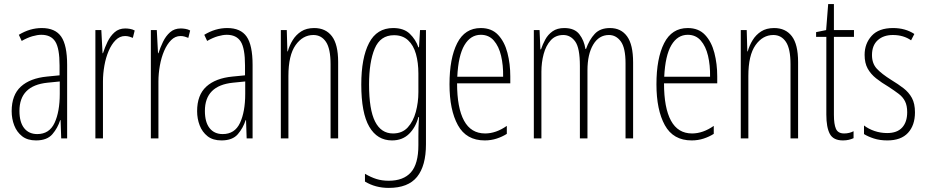

<svg xmlns="http://www.w3.org/2000/svg" viewBox="-20 -676 4523 938"><path d="M184 -539Q250 -539 279 -497Q308 -455 308 -359V0H279L276 -89H274Q262 -51 236 -20.5Q210 10 156 10Q114 10 88 -10.5Q62 -31 49.5 -63.5Q37 -96 37 -133Q37 -212 82 -253Q127 -294 210 -302L271 -308V-356Q271 -440 250 -473Q229 -506 182 -506Q163 -506 138.5 -499Q114 -492 86 -476L72 -506Q126 -539 184 -539ZM212 -272Q75 -258 75 -134Q75 -79 98 -50Q121 -21 162 -21Q221 -21 246.5 -75.5Q272 -130 272 -218V-278Z M592 -537Q602 -537 614.5 -535Q627 -533 638 -527L629 -491Q622 -494 612 -497Q602 -500 591 -500Q565 -500 545 -480Q525 -460 511 -427.5Q497 -395 490 -355.5Q483 -316 483 -278V0H446V-529H475L481 -416H483Q492 -444 505.5 -472Q519 -500 540 -518.5Q561 -537 592 -537Z M863 -537Q873 -537 885.5 -535Q898 -533 909 -527L900 -491Q893 -494 883 -497Q873 -500 862 -500Q836 -500 816 -480Q796 -460 782 -427.5Q768 -395 761 -355.5Q754 -316 754 -278V0H717V-529H746L752 -416H754Q763 -444 776.5 -472Q790 -500 811 -518.5Q832 -537 863 -537Z M1090 -539Q1156 -539 1185 -497Q1214 -455 1214 -359V0H1185L1182 -89H1180Q1168 -51 1142 -20.5Q1116 10 1062 10Q1020 10 994 -10.5Q968 -31 955.5 -63.5Q943 -96 943 -133Q943 -212 988 -253Q1033 -294 1116 -302L1177 -308V-356Q1177 -440 1156 -473Q1135 -506 1088 -506Q1069 -506 1044.5 -499Q1020 -492 992 -476L978 -506Q1032 -539 1090 -539ZM1118 -272Q981 -258 981 -134Q981 -79 1004 -50Q1027 -21 1068 -21Q1127 -21 1152.5 -75.5Q1178 -130 1178 -218V-278Z M1515 -539Q1571 -539 1601.5 -499Q1632 -459 1632 -373V0H1595V-362Q1595 -438 1572.5 -471.5Q1550 -505 1511 -505Q1459 -505 1424 -455.5Q1389 -406 1389 -305V0H1352V-529H1381L1384 -425H1386Q1394 -454 1410 -480Q1426 -506 1451.5 -522.5Q1477 -539 1515 -539Z M1901 -539Q1953 -539 1982 -511Q2011 -483 2024 -445H2027L2032 -529H2061V29Q2061 134 2017.5 188Q1974 242 1879 242Q1814 242 1763 211V173Q1792 190 1819 198.5Q1846 207 1879 207Q1951 207 1987.5 166Q2024 125 2024 33V-8Q2024 -30 2024.5 -52Q2025 -74 2027 -104H2024Q2011 -54 1978.5 -22Q1946 10 1895 10Q1823 10 1784 -57Q1745 -124 1745 -263Q1745 -393 1783 -466Q1821 -539 1901 -539ZM1905 -504Q1838 -504 1810.5 -438.5Q1783 -373 1783 -263Q1783 -140 1812.5 -82Q1842 -24 1900 -24Q1945 -24 1972 -53.5Q1999 -83 2011.5 -129.5Q2024 -176 2024 -226V-317Q2024 -370 2012 -412.5Q2000 -455 1973.5 -479.5Q1947 -504 1905 -504Z M2329 -539Q2382 -539 2413.5 -505.5Q2445 -472 2459 -418Q2473 -364 2473 -303V-269H2213Q2213 -149 2247 -86.5Q2281 -24 2350 -24Q2403 -24 2456 -61V-22Q2434 -8 2406.5 1Q2379 10 2348 10Q2258 10 2217 -64.5Q2176 -139 2176 -264Q2176 -391 2213.5 -465Q2251 -539 2329 -539ZM2329 -506Q2279 -506 2249 -455.5Q2219 -405 2214 -301H2438Q2439 -357 2428 -403.5Q2417 -450 2392.5 -478Q2368 -506 2329 -506Z M2960 -539Q3014 -539 3043.5 -498.5Q3073 -458 3073 -371V0H3036V-367Q3036 -442 3013 -473.5Q2990 -505 2955 -505Q2906 -505 2878 -458Q2850 -411 2850 -332V0H2813V-354Q2813 -442 2790 -473.5Q2767 -505 2732 -505Q2694 -505 2670.5 -479Q2647 -453 2636 -412Q2625 -371 2625 -326V0H2588V-529H2616L2620 -435H2623Q2631 -459 2644 -483Q2657 -507 2679.5 -523Q2702 -539 2737 -539Q2787 -539 2810.5 -508.5Q2834 -478 2840 -437H2843Q2859 -482 2885.5 -510.5Q2912 -539 2960 -539Z M3340 -539Q3393 -539 3424.5 -505.5Q3456 -472 3470 -418Q3484 -364 3484 -303V-269H3224Q3224 -149 3258 -86.5Q3292 -24 3361 -24Q3414 -24 3467 -61V-22Q3445 -8 3417.5 1Q3390 10 3359 10Q3269 10 3228 -64.5Q3187 -139 3187 -264Q3187 -391 3224.5 -465Q3262 -539 3340 -539ZM3340 -506Q3290 -506 3260 -455.5Q3230 -405 3225 -301H3449Q3450 -357 3439 -403.5Q3428 -450 3403.5 -478Q3379 -506 3340 -506Z M3762 -539Q3818 -539 3848.5 -499Q3879 -459 3879 -373V0H3842V-362Q3842 -438 3819.5 -471.5Q3797 -505 3758 -505Q3706 -505 3671 -455.5Q3636 -406 3636 -305V0H3599V-529H3628L3631 -425H3633Q3641 -454 3657 -480Q3673 -506 3698.5 -522.5Q3724 -539 3762 -539Z M4104 -24Q4117 -24 4129 -27Q4141 -30 4150 -35V-1Q4139 4 4126.5 7Q4114 10 4098 10Q4051 10 4034 -22Q4017 -54 4017 -116V-496H3967V-519L4016 -529L4026 -656H4054V-529H4152V-496H4054V-115Q4054 -69 4064 -46.5Q4074 -24 4104 -24Z M4450 -127Q4450 -64 4416 -27Q4382 10 4315 10Q4278 10 4249 0.5Q4220 -9 4201 -21V-63Q4223 -46 4252.5 -36Q4282 -26 4314 -26Q4363 -26 4387.5 -53Q4412 -80 4412 -128Q4412 -160 4401.5 -181Q4391 -202 4370.5 -217.5Q4350 -233 4321 -252Q4287 -272 4260.5 -293Q4234 -314 4219 -341Q4204 -368 4204 -408Q4204 -463 4238.5 -501Q4273 -539 4343 -539Q4403 -539 4447 -510L4431 -479Q4394 -505 4342 -505Q4296 -505 4268 -479.5Q4240 -454 4240 -407Q4240 -366 4263.5 -340.5Q4287 -315 4335 -285Q4368 -265 4394 -245Q4420 -225 4435 -197.5Q4450 -170 4450 -127Z"/></svg>

Font: Noto Sans Myanmar UI ExtraCondensed ExtraLight
Style: Regular
Weight: 200
Width: 2
Designer: Monotype Design Team
Foundry: Monotype Imaging Inc.
Version: Version 2.103; ttfautohint (v1.8.4.7-5d5b)